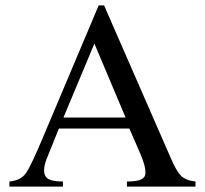

<svg xmlns="http://www.w3.org/2000/svg" viewBox="-20 -694 762 714"><path d="M707 0H452V-19Q492 -19 507 -28Q521 -35 521 -52Q521 -78 502 -122L461 -216H199L153 -102Q144 -79 144 -60Q144 -37 160.5 -28Q177 -19 214 -19V0H15V-19Q57 -23 76 -49.5Q95 -76 141 -186L347 -674H367L613 -111Q635 -59 652.5 -41Q670 -23 707 -19ZM447 -257 331 -532 216 -257Z"/></svg>

Font: STIX
Style: Regular
Weight: 400
Designer: MicroPress Inc., with final additions and corrections provided by Coen Hoffman, Elsevier (retired)
Version: Version 1.1.1